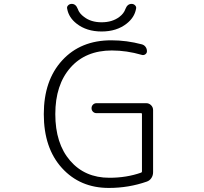

<svg xmlns="http://www.w3.org/2000/svg" viewBox="-20 -969 1040 978"><path d="M619.1 -923.8Q628.9 -949.2 650.4 -949.2Q661.1 -949.2 668.5 -941.4Q675.8 -933.6 672.9 -923.8Q665 -879.9 625 -848.6Q574.2 -808.6 497.6 -808.6Q420.9 -808.6 370.1 -848.6Q330.1 -879.9 322.3 -923.8Q319.3 -933.6 326.7 -941.4Q334 -949.2 345.7 -949.2Q366.2 -949.2 376 -923.8Q383.8 -900.4 408.2 -882.8Q443.4 -855.5 497.6 -855.5Q551.8 -855.5 587.9 -882.8Q611.3 -900.4 619.1 -923.8ZM546.9 -763.7Q625 -763.7 702.1 -743.2Q713.9 -740.2 721.2 -730.5Q728.5 -720.7 728.5 -708Q728.5 -698.2 720.2 -692.4Q711.9 -686.5 702.1 -689.5Q625 -711.9 549.8 -711.9Q416 -711.9 338.9 -624.5Q261.7 -537.1 261.7 -387.7Q261.7 -238.3 336.9 -150.9Q412.1 -63.5 537.1 -63.5Q625 -63.5 699.2 -89.8Q703.1 -91.8 703.1 -95.7V-388.7Q703.1 -392.6 699.2 -392.6H471.7Q460.9 -392.6 453.6 -399.9Q446.3 -407.2 446.3 -418Q446.3 -428.7 453.6 -436Q460.9 -443.4 471.7 -443.4H724.6Q739.3 -443.4 749.5 -433.1Q759.8 -422.9 759.8 -408.2V-91.8Q759.8 -75.2 751 -62Q742.2 -48.8 727.5 -43.9Q635.7 -11.7 534.2 -11.7Q387.7 -11.7 295.4 -113.3Q203.1 -214.8 203.1 -387.7Q203.1 -559.6 296.9 -661.6Q390.6 -763.7 546.9 -763.7Z"/></svg>

Font: Gen Jyuu Gothic L Monospace Light
Style: Regular
Weight: 300
Designer: [Source Han Sans]
Ryoko NISHIZUKA  (kana & ideographs); Paul D. Hunt (Latin, Greek & Cyrillic); Wenlong ZHANG  (bopomofo
Version: Version 1.002.20150607